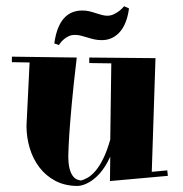

<svg xmlns="http://www.w3.org/2000/svg" viewBox="-20 -578 602 630"><path d="M490.2 -387.2 478 -14.2 528.8 -19 530.8 -1 340.8 16.1 341.8 -64Q333.5 -45.9 324.7 -32.2Q315.9 -18.6 306.9 -8.5Q297.9 1.5 289.1 8.5Q280.3 15.6 272.5 20Q253.9 30.8 235.8 32.2Q193.4 32.2 161.6 15.4Q129.9 -1.5 108.9 -29.3Q87.9 -57.1 77.4 -92.5Q66.9 -127.9 66.9 -165L77.1 -373L19 -374V-392.1L231.9 -389.2Q221.2 -299.8 215.6 -238.5Q210 -177.2 207.5 -139.2Q204.6 -94.2 204.1 -66.9Q204.1 -41.5 208 -25.9Q211.9 -10.3 218.3 -1.5Q224.6 7.3 231.9 10.5Q239.3 13.7 246.1 14.2Q256.3 11.7 268.8 4.4Q281.2 -2.9 294.2 -18.3Q307.1 -33.7 319.3 -58.6Q331.5 -83.5 341.8 -120.1L345.2 -370.1L272.9 -371.1V-389.2ZM403.3 -550.3Q396.5 -499 372.8 -472.7Q349.1 -446.3 314 -446.3Q301.3 -446.3 290 -448.7Q278.8 -451.2 268.1 -454.6Q257.8 -457.5 247.6 -460.4Q237.3 -463.4 228 -463.4Q214.4 -463.9 204.3 -458.7Q194.3 -453.6 187.5 -447.3Q179.2 -439.9 173.3 -430.2L158.2 -435.5Q172.9 -543.5 250 -543.5Q262.7 -543.5 272.9 -541Q283.2 -538.6 293 -535.2Q302.7 -532.2 313 -529.3Q323.2 -526.4 332 -526.4Q343.3 -526.4 353.3 -531.2Q363.3 -536.1 371.1 -542Q379.9 -548.8 387.2 -557.6Z"/></svg>

Font: Purple Purse
Style: Regular
Weight: 400
Designer: Astigmatic (AOETI)
Foundry: Astigmatic (AOETI)
Version: Version 1.000